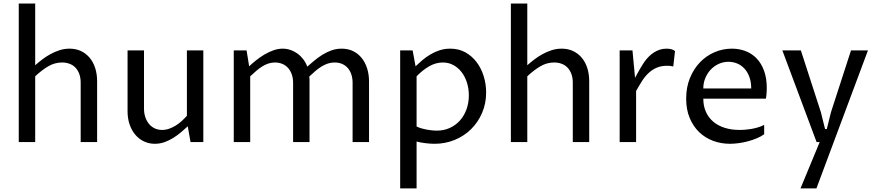

<svg xmlns="http://www.w3.org/2000/svg" viewBox="-20 -802 4950 1084"><path d="M85.9 -782.2H178.7V-433.6Q196.3 -449.2 217.8 -465.8Q239.3 -482.4 264.2 -496.1Q289.1 -509.8 316.4 -518.6Q343.8 -527.3 373 -527.3Q408.2 -527.3 436.8 -513.9Q465.3 -500.5 485.8 -476.3Q506.3 -452.1 517.3 -418.2Q528.3 -384.3 528.3 -342.8V0H435.5V-335Q435.5 -363.3 427.5 -384.8Q419.4 -406.2 405.5 -420.7Q391.6 -435.1 372.1 -442.1Q352.5 -449.2 330.1 -449.2Q289.1 -449.2 252.4 -427.7Q215.8 -406.2 178.7 -371.1V0H85.9Z M700.2 -517.6H793V-189.5Q793 -162.6 800.5 -140.4Q808.1 -118.2 821.5 -102.1Q835 -85.9 853.8 -77.1Q872.6 -68.4 895.5 -68.4Q915.5 -68.4 934.8 -75.2Q954.1 -82 971.9 -93Q989.7 -104 1005.6 -118.4Q1021.5 -132.8 1035.2 -148.4V-517.6H1127.9V0H1055.7L1040 -88.9Q1022 -72.3 1001.5 -54.9Q981 -37.6 957.8 -23.2Q934.6 -8.8 908.7 0.5Q882.8 9.8 854.5 9.8Q821.3 9.8 793.2 -3.4Q765.1 -16.6 744.4 -40.8Q723.6 -64.9 711.9 -98.9Q700.2 -132.8 700.2 -173.8Z M1299.8 -517.6H1372.1L1386.7 -427.7Q1403.3 -443.4 1425 -460.9Q1446.8 -478.5 1471.4 -493.2Q1496.1 -507.8 1522.7 -517.6Q1549.3 -527.3 1576.2 -527.3Q1598.1 -527.3 1619.6 -520Q1641.1 -512.7 1659.4 -499.5Q1677.7 -486.3 1692.1 -467.5Q1706.5 -448.7 1714.8 -425.8Q1732.9 -441.9 1754.4 -459.7Q1775.9 -477.5 1800 -492.7Q1824.2 -507.8 1851.6 -517.6Q1878.9 -527.3 1909.2 -527.3Q1944.8 -527.3 1973.4 -513.4Q2002 -499.5 2022 -474.6Q2042 -449.7 2052.7 -415.8Q2063.5 -381.8 2063.5 -341.8V0H1970.7V-334Q1970.7 -360.4 1963.6 -381.6Q1956.5 -402.8 1943.4 -418Q1930.2 -433.1 1911.4 -441.2Q1892.6 -449.2 1869.1 -449.2Q1849.1 -449.2 1831.3 -443.4Q1813.5 -437.5 1796.1 -427Q1778.8 -416.5 1761.5 -401.9Q1744.1 -387.2 1726.1 -370.1Q1727.1 -363.3 1727.3 -356.7Q1727.5 -350.1 1727.5 -341.8V0H1634.8V-334Q1634.8 -360.4 1627.4 -381.6Q1620.1 -402.8 1606.7 -418Q1593.3 -433.1 1574.2 -441.2Q1555.2 -449.2 1532.2 -449.2Q1512.7 -449.2 1495.1 -443.4Q1477.5 -437.5 1460.7 -427Q1443.8 -416.5 1427 -402.1Q1410.2 -387.7 1392.6 -371.1V0H1299.8Z M2332 -87.9Q2345.7 -81.1 2361.1 -76.7Q2376.5 -72.3 2391.8 -69.6Q2407.2 -66.9 2421.4 -65.7Q2435.5 -64.5 2445.8 -64.5Q2485.8 -64.5 2519.3 -79.6Q2552.7 -94.7 2576.7 -121.6Q2600.6 -148.4 2613.8 -184.8Q2627 -221.2 2627 -263.7Q2627 -301.3 2616.5 -335Q2606 -368.7 2586.7 -394Q2567.4 -419.4 2540.3 -434.3Q2513.2 -449.2 2480.5 -449.2Q2439.9 -449.2 2402.6 -427.5Q2365.2 -405.8 2332 -371.1ZM2326.2 -427.7Q2343.3 -444.3 2364 -461.9Q2384.8 -479.5 2409.2 -494.1Q2433.6 -508.8 2461.9 -518.1Q2490.2 -527.3 2522.5 -527.3Q2569.8 -527.3 2607.2 -506.6Q2644.5 -485.8 2670.7 -451.4Q2696.8 -417 2710.7 -372.3Q2724.6 -327.6 2724.6 -279.8Q2724.6 -216.8 2701.4 -163.6Q2678.2 -110.4 2638.7 -71.8Q2599.1 -33.2 2546.1 -11.7Q2493.2 9.8 2433.6 9.8Q2409.2 9.8 2381.3 6.3Q2353.5 2.9 2332 -2.9V261.7H2239.3V-517.6H2309.6Z M2864.3 -782.2H2957V-433.6Q2974.6 -449.2 2996.1 -465.8Q3017.6 -482.4 3042.5 -496.1Q3067.4 -509.8 3094.7 -518.6Q3122.1 -527.3 3151.4 -527.3Q3186.5 -527.3 3215.1 -513.9Q3243.7 -500.5 3264.2 -476.3Q3284.7 -452.1 3295.7 -418.2Q3306.6 -384.3 3306.6 -342.8V0H3213.9V-335Q3213.9 -363.3 3205.8 -384.8Q3197.8 -406.2 3183.8 -420.7Q3169.9 -435.1 3150.4 -442.1Q3130.9 -449.2 3108.4 -449.2Q3067.4 -449.2 3030.8 -427.7Q2994.1 -406.2 2957 -371.1V0H2864.3Z M3478.5 -517.6H3550.8L3565.4 -362.3Q3571.8 -374.5 3578.9 -387.5Q3585.9 -400.4 3593 -412.6Q3600.1 -424.8 3606.9 -435.5Q3613.8 -446.3 3619.1 -454.1Q3629.9 -469.2 3643.3 -482.7Q3656.7 -496.1 3672.4 -506.1Q3688 -516.1 3705.6 -521.7Q3723.1 -527.3 3743.2 -527.3Q3757.3 -527.3 3770 -524.2Q3782.7 -521 3791 -513.7L3781.2 -426.8Q3772.5 -429.2 3763.9 -429.9Q3755.4 -430.7 3747.1 -430.7Q3712.4 -430.7 3686.8 -419.4Q3661.1 -408.2 3640.9 -388.9Q3620.6 -369.6 3604.2 -343.8Q3587.9 -317.9 3571.3 -288.1V0H3478.5Z M4294.4 -43.9Q4275.9 -30.8 4251.7 -20.8Q4227.5 -10.7 4201.7 -3.9Q4175.8 2.9 4149.7 6.3Q4123.5 9.8 4101.1 9.8Q4051.3 9.8 4006.3 -6.8Q3961.4 -23.4 3927.7 -55.7Q3894 -87.9 3874 -135.5Q3854 -183.1 3854 -245.1Q3854 -309.1 3875.2 -361.3Q3896.5 -413.6 3932.1 -450.4Q3967.8 -487.3 4014.4 -507.3Q4061 -527.3 4112.3 -527.3Q4153.8 -527.3 4189.7 -513.4Q4225.6 -499.5 4252.2 -471.7Q4278.8 -443.8 4293.9 -402.1Q4309.1 -360.4 4309.1 -304.7Q4309.1 -293.5 4308.1 -277.8Q4307.1 -262.2 4304.2 -245.1H3950.7Q3950.7 -203.1 3965.6 -170.2Q3980.5 -137.2 4007.6 -114.5Q4034.7 -91.8 4072.3 -80.1Q4109.9 -68.4 4155.3 -68.4Q4166.5 -68.4 4182.6 -69.3Q4198.7 -70.3 4217.3 -73.2Q4235.8 -76.2 4255.9 -81.8Q4275.9 -87.4 4294.4 -96.7ZM4221.2 -302.7Q4221.2 -339.4 4210.9 -367.4Q4200.7 -395.5 4183.1 -414.6Q4165.5 -433.6 4142.3 -443.4Q4119.1 -453.1 4092.8 -453.1Q4063.5 -453.1 4037.6 -441.2Q4011.7 -429.2 3992.4 -408.7Q3973.1 -388.2 3961.9 -360.8Q3950.7 -333.5 3950.7 -302.7Z M4397 -517.6H4501.5L4614.7 -168L4638.2 -73.2H4647.9L4671.4 -168L4784.7 -517.6H4880.4L4589.4 261.7H4499.5L4607.9 0H4590.3Z"/></svg>

Font: Proza Libre
Style: Regular
Weight: 400
Designer: Jasper de Waard
Foundry: Jasper de Waard
Version: Version 1.000; ttfautohint (v1.4.1.8-43bc)